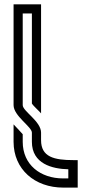

<svg xmlns="http://www.w3.org/2000/svg" viewBox="-20 -853 415 873"><path d="M125 -250V-208.3C125 -108.3 217 -85 290.6 -83.3V-41.7H267.7C163.5 -41.7 83.3 -104.1 83.3 -208.3V-242.7C78.7 -248.5 44.3 -284.9 41.7 -287.5V-208.3C41.7 -83.3 137.8 0 267.7 0H333.3V-125H313.5C225.7 -125 166.7 -139.4 166.7 -215.6V-250C166.7 -301.6 83.3 -347.2 83.3 -375V-791.7H125V-382.3C132.1 -370.4 160.4 -345.9 166.7 -337.5V-833.3H41.7V-375C41.7 -325.5 125 -276.6 125 -250Z"/></svg>

Font: Sportrop
Style: Regular
Weight: 500
Version: Version 0.9